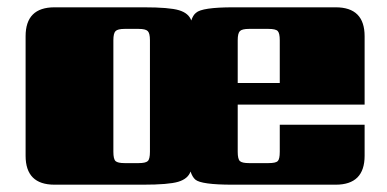

<svg xmlns="http://www.w3.org/2000/svg" viewBox="-20 -505 1057 525"><path d="M630 -278H745V-395Q745 -414 739.5 -420Q734 -426 714 -426H661Q642 -426 636 -420Q630 -414 630 -395ZM390 -90V-395Q390 -414 384 -420Q378 -426 359 -426H321Q302 -426 296 -420Q290 -414 290 -395V-90Q290 -70 296 -64.5Q302 -59 321 -59H359Q378 -59 384 -64.5Q390 -70 390 -90ZM618 -485H898Q977 -485 977 -406V-219H630V-90Q630 -70 636 -64.5Q642 -59 661 -59H714Q734 -59 739.5 -64.5Q745 -70 745 -90V-164H977V-79Q977 0 898 0H616Q530 0 514 -14Q506 -21 501 -36Q494 -16 467.5 -8Q441 0 371 0H129Q50 0 50 -79V-406Q50 -485 129 -485H373Q443 -485 469.5 -477Q496 -469 503 -449Q508 -464 516 -470Q532 -485 618 -485Z"/></svg>

Font: Sarpanch Black
Style: Regular
Weight: 900
Designer: Manushi Parikh (Devanagari and Latin), Jyotish Sonowal (Devanagari)
Foundry: Indian Type Foundry
Version: Version 2.004;PS 1.0;hotconv 1.0.78;makeotf.lib2.5.61930; tt